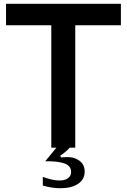

<svg xmlns="http://www.w3.org/2000/svg" viewBox="-20 -783 672 1018"><path d="M350 0Q332 20 299 43L305 52Q317 50 336 50Q365 50 381 58Q429 78 429 126Q429 169 393.5 192Q358 215 301 215Q255 215 207 201V155Q260 174 295 174Q324 174 340.5 162Q357 150 357 129Q357 96 321.5 83.5Q286 71 220 72L279 0H252V-649H12V-763H621V-649H379V0Z"/></svg>

Font: Open Sauce Sans SemiBold
Style: Regular
Weight: 600
Designer: Alfredo Marco Pradil
Foundry: Creative Sauce Fz LLC
Version: Version 1.477